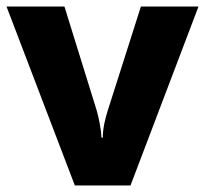

<svg xmlns="http://www.w3.org/2000/svg" viewBox="-20 -570 630 590"><path d="M210 0 0 -550H178L277 -231Q282 -214 286.5 -190Q291 -166 292 -147H296Q296 -168 300.5 -190Q305 -212 311 -230L413 -550H590L381 0Z"/></svg>

Font: Noto Sans Thaana ExtraBold
Style: Regular
Weight: 800
Designer: David Williams
Foundry: Google Inc.
Version: Version 3.001; ttfautohint (v1.8.4.7-5d5b)